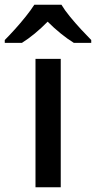

<svg xmlns="http://www.w3.org/2000/svg" viewBox="-66 -879 403 806"><path d="M189 -93H83V-632H189ZM192 -859Q205 -837 227.5 -809.5Q250 -782 274.5 -755.5Q299 -729 317 -711V-699H244Q218 -715 189.5 -738Q161 -761 134 -788Q80 -733 26 -699H-46V-711Q-27 -730 -3.5 -756Q20 -782 42 -809.5Q64 -837 78 -859Z"/></svg>

Font: Noto Sans Telugu UI Medium
Style: Regular
Weight: 500
Designer: Jelle Bosma - Monotype Design Team
Foundry: Monotype Imaging Inc.
Version: Version 2.005; ttfautohint (v1.8.4.7-5d5b)